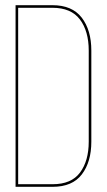

<svg xmlns="http://www.w3.org/2000/svg" viewBox="-20 -720 412 740"><path d="M40 -700H182Q258 -700 295 -652Q332 -604 332 -525V-174Q332 -96 295.5 -48Q259 0 183 0H40ZM50 -10H183Q255 -10 288.5 -55Q322 -100 322 -174V-525Q322 -600 288 -645Q254 -690 182 -690H50Z"/></svg>

Font: Bebas Neue Thin
Style: Regular
Weight: 200
Designer: Ryoichi Tsunekawa
Foundry: Ryoichi Tsunekawa
Version: Version 1.003;PS 001.003;hotconv 1.0.70;makeotf.lib2.5.58329